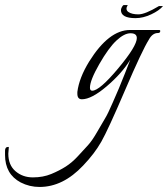

<svg xmlns="http://www.w3.org/2000/svg" viewBox="-302 -392 667 762"><path d="M-267 193 -269 218Q-269 263 -240.5 287.5Q-212 312 -171.5 312Q-131 312 -98.5 298.5Q-66 285 -41 269Q-16 253 7 228Q30 203 47 184.5Q64 166 84.5 130Q105 94 115.5 77Q126 60 145 16Q164 -28 169.5 -40.5Q175 -53 194 -101Q213 -149 215 -155Q182 -101 121.5 -49.5Q61 2 23 2Q5 2 5 -20V-27Q12 -83 52 -148Q130 -273 214 -273H329Q334 -273 334 -269Q334 -261 325 -261Q303 -261 289 -235Q262 -192 194.5 -34.5Q127 123 100 170.5Q73 218 28 265Q-52 350 -145 350Q-185 350 -220 332Q-282 299 -282 223V206Q-282 191 -269 191Q-267 191 -267 193ZM241 -241Q241 -260 216 -260Q191 -260 160 -231Q129 -202 92 -137.5Q55 -73 55 -44Q55 -32 64 -32Q93 -32 167 -120.5Q241 -209 241 -241ZM236 -320Q178 -320 178 -352Q178 -357 182 -364.5Q186 -372 190 -372H205Q194 -354 207.5 -344.5Q221 -335 247.5 -335Q274 -335 329 -368H345Q330 -350 298 -335Q266 -320 236 -320Z"/></svg>

Font: Italianno
Style: Regular
Weight: 400
Designer: Robert E. Leuschke
Foundry: Robert E. Leuschke
Version: Version 1.003